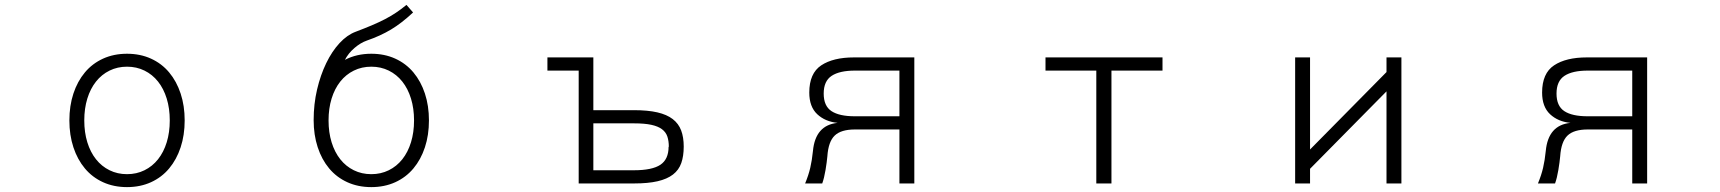

<svg xmlns="http://www.w3.org/2000/svg" viewBox="-20 -711 7040 786"><path d="M675 -218Q675 -267 662.5 -307.5Q650 -348 627 -377Q604 -406 571.5 -422Q539 -438 500 -438Q461 -438 428.5 -422Q396 -406 373 -377Q350 -348 337.5 -307.5Q325 -267 325 -218Q325 -169 337.5 -128.5Q350 -88 373 -59Q396 -30 428.5 -14Q461 2 500 2Q539 2 571.5 -14Q604 -30 627 -59Q650 -88 662.5 -128.5Q675 -169 675 -218ZM736 -218Q736 -158 719.5 -108Q703 -58 672.5 -21.5Q642 15 598 35Q554 55 500 55Q446 55 402 35Q358 15 327.5 -21.5Q297 -58 280.5 -108Q264 -158 264 -218Q264 -278 280.5 -328Q297 -378 327.5 -414.5Q358 -451 402 -471Q446 -491 500 -491Q554 -491 598 -471Q642 -451 672.5 -414.5Q703 -378 719.5 -328Q736 -278 736 -218Z M1675 -218Q1675 -267 1662.5 -307.5Q1650 -348 1627 -377Q1604 -406 1571.5 -422Q1539 -438 1500 -438Q1461 -438 1428.5 -422Q1396 -406 1373 -377Q1350 -348 1337.5 -307.5Q1325 -267 1325 -218Q1325 -169 1337.5 -128.5Q1350 -88 1373 -59Q1396 -30 1428.5 -14Q1461 2 1500 2Q1539 2 1571.5 -14Q1604 -30 1627 -59Q1650 -88 1662.5 -128.5Q1675 -169 1675 -218ZM1736 -218Q1736 -158 1719.5 -108Q1703 -58 1672.5 -21.5Q1642 15 1598 35Q1554 55 1500 55Q1446 55 1402 35Q1358 15 1327.5 -21.5Q1297 -58 1280.5 -108.5Q1264 -159 1264 -219Q1264 -285 1278 -344.5Q1292 -404 1315.5 -452.5Q1339 -501 1370 -534.5Q1401 -568 1436 -581Q1473 -595 1502.5 -607.5Q1532 -620 1556 -632.5Q1580 -645 1601 -659Q1622 -673 1644 -691L1671 -660Q1624 -616 1580.5 -590Q1537 -564 1482 -545Q1456 -536 1431 -514.5Q1406 -493 1392 -466Q1440 -491 1500 -491Q1554 -491 1598 -471Q1642 -451 1672.5 -414.5Q1703 -378 1719.5 -328Q1736 -278 1736 -218Z M2718 -110Q2718 -134 2712 -152Q2706 -170 2690 -182Q2674 -194 2646.5 -200Q2619 -206 2576 -206H2409V-14H2575Q2650 -14 2683.5 -36.5Q2717 -59 2717 -110ZM2779 -111Q2779 -72 2769 -43.5Q2759 -15 2735 3.5Q2711 22 2672 31Q2633 40 2576 40H2349V-422H2221V-476H2409V-260H2575Q2632 -260 2671 -251Q2710 -242 2734 -223.5Q2758 -205 2768.5 -177Q2779 -149 2779 -111Z M3662 -235V-422H3480Q3417 -422 3384.5 -400.5Q3352 -379 3352 -328Q3352 -277 3384 -256Q3416 -235 3479 -235ZM3723 40H3662V-181H3480Q3423 -181 3397 -156Q3371 -131 3367 -71Q3365 -48 3359.5 -15Q3354 18 3346 40H3276Q3290 6 3297 -24Q3304 -54 3308 -93Q3318 -199 3409 -208Q3358 -213 3325.5 -243.5Q3293 -274 3293 -332Q3293 -411 3342 -443.5Q3391 -476 3476 -476H3723Z M4739 -422H4530V40H4468V-422H4260V-476H4739Z M5717 40H5656V-337L5343 -20V40H5282V-476H5343V-99L5656 -416V-476H5717Z M6662 -235V-422H6480Q6417 -422 6384.5 -400.5Q6352 -379 6352 -328Q6352 -277 6384 -256Q6416 -235 6479 -235ZM6723 40H6662V-181H6480Q6423 -181 6397 -156Q6371 -131 6367 -71Q6365 -48 6359.5 -15Q6354 18 6346 40H6276Q6290 6 6297 -24Q6304 -54 6308 -93Q6318 -199 6409 -208Q6358 -213 6325.5 -243.5Q6293 -274 6293 -332Q6293 -411 6342 -443.5Q6391 -476 6476 -476H6723Z"/></svg>

Font: NanumGothicCoding
Style: Regular
Weight: 400
Monospace: yes
Designer: Kwon Bruce; Nicolas Noh; Sung-woo Choi; Go-un Cha; Soo-hyun Park;
Foundry: NHN Corporation
Version: Version 2.000;PS 1;hotconv 1.0.49;makeotf.lib2.0.14853